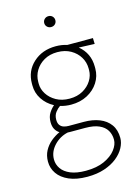

<svg xmlns="http://www.w3.org/2000/svg" viewBox="-135 -786 783 1075"><g transform="rotate(-15 256.0 -248.5)"><path d="M42.5 0ZM293.9 -88.4Q344.7 -88.4 384 -73Q423.3 -57.6 445.8 -26.6Q468.3 4.4 468.3 51.3Q468.3 79.1 452.9 107.9Q437.5 136.7 407.7 160.6Q377.9 184.6 334.5 199.2Q291 213.9 234.9 213.9Q171.9 213.9 128.9 195.1Q85.9 176.3 64.2 144.8Q42.5 113.3 42.5 75.2Q42.5 40 57.1 12.5Q71.8 -15.1 95.7 -35.2Q119.6 -55.2 147.5 -67.9Q132.3 -77.1 123 -93.5Q113.8 -109.9 113.8 -135.3Q113.8 -165.5 127.2 -186.8Q140.6 -208 157.2 -221.7Q116.2 -243.7 92.5 -280Q68.8 -316.4 68.8 -359.9V-370.6Q68.8 -443.4 120.6 -490.7Q172.4 -538.1 251 -538.1Q286.1 -538.1 316.4 -528.3H464.8L465.8 -494.1L374.5 -497.6Q433.6 -449.2 433.6 -370.6V-359.9Q433.6 -316.4 410.2 -279.8Q386.7 -243.2 345.7 -221.4Q304.7 -199.7 252 -199.7Q218.3 -199.7 188.5 -209Q174.3 -199.7 161.1 -182.6Q147.9 -165.5 147.9 -139.6Q147.9 -119.1 156.5 -107.9Q165 -96.7 178.5 -92.5Q191.9 -88.4 206.5 -88.4ZM105.5 -359.9Q105.5 -329.1 123.5 -300.3Q141.6 -271.5 174.6 -252.9Q207.5 -234.4 252 -234.4Q296.4 -234.4 329.1 -252.9Q361.8 -271.5 379.6 -300.3Q397.5 -329.1 397.5 -359.9V-370.6Q397.5 -405.8 379.4 -436Q361.3 -466.3 328.4 -485.1Q295.4 -503.9 251 -503.9Q207 -503.9 174.3 -485.1Q141.6 -466.3 123.5 -436Q105.5 -405.8 105.5 -370.6ZM234.9 179.2Q298.8 179.2 342.5 159.2Q386.2 139.2 408.9 109.6Q431.6 80.1 431.6 51.3Q431.6 21 417.5 -2.7Q403.3 -26.4 372.8 -40Q342.3 -53.7 293 -53.7H203.6Q197.8 -53.7 191.9 -54.2Q144.5 -43.9 111.3 -8.3Q78.1 27.3 78.1 71.8Q78.1 101.1 95 125.5Q111.8 149.9 146.5 164.6Q181.2 179.2 234.9 179.2ZM255.4 -711.4Q269.5 -711.4 278.6 -702.1Q287.6 -692.9 287.6 -679.7Q287.6 -666.5 278.6 -657.5Q269.5 -648.4 255.4 -648.4Q241.7 -648.4 232.4 -657.5Q223.1 -666.5 223.1 -679.7Q223.1 -692.9 232.4 -702.1Q241.7 -711.4 255.4 -711.4Z"/></g></svg>

Font: Robert Sans ExtraLight
Style: Regular
Weight: 250
Designer: Christian Robertson (extended by Adam Twardoch)
Foundry: Google
Version: Version 12.135;April 2, 2019;FontCreator 11.5.0.2425 64-bit;